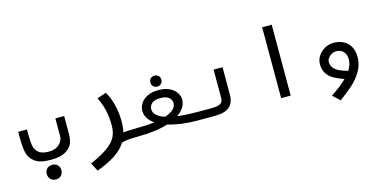

<svg xmlns="http://www.w3.org/2000/svg" viewBox="-86 -1199 3772 1896"><g transform="rotate(-15 1800.0 -251.0)"><path d="M60.5 -291V-351H150V-289.5Q150 -224.5 158 -182.8Q166 -141 199 -112.2Q232 -83.5 301 -83.5Q355 -83.5 388 -104Q421 -124.5 435 -151Q449 -177.5 449 -197V-384H539V-197Q539 -153.5 525.2 -111.5Q511.5 -69.5 458.5 -34.8Q405.5 0 300 0Q190 0 138 -39.8Q86 -79.5 73.2 -138Q60.5 -196.5 60.5 -291ZM225 125Q225 92 245.5 71.2Q266 50.5 299.5 50.5Q332.5 50.5 353.5 71.2Q374.5 92 374.5 125Q374.5 158 353.5 179Q332.5 200 299.5 200Q266.5 200 245.8 179Q225 158 225 125Z M969 -172.5Q969 -256 952.8 -328.5Q936.5 -401 902 -468L995.5 -499Q1033.5 -437.5 1053.5 -355Q1073.5 -272.5 1073.5 -187.5Q1073.5 -126.5 1061.5 -77Q1119 -83 1201.5 -83V0Q1140 0 1096.5 3.8Q1053 7.5 1023 17.5Q983 81.5 909.5 130Q836 178.5 719 222.5L675 137.5Q792 86.5 855.5 40Q919 -6.5 944 -56.2Q969 -106 969 -172.5Z M1383 -93.5Q1297.5 -152 1297.5 -233.5Q1297.5 -270.5 1319.5 -306.8Q1341.5 -343 1387.8 -367Q1434 -391 1503 -391Q1572 -391 1618.8 -367Q1665.5 -343 1687.2 -307.2Q1709 -271.5 1707.5 -236Q1705.5 -194 1682 -158.2Q1658.5 -122.5 1616 -94Q1695 -83 1801.5 -83V0Q1716 0 1639.2 -10.2Q1562.5 -20.5 1499.5 -40Q1437 -20 1360.2 -10Q1283.5 0 1198.5 0V-83Q1303 -83 1383 -93.5ZM1500 -119Q1556.5 -137.5 1586 -165Q1615.5 -192.5 1615.5 -228.5Q1615.5 -263 1587.8 -286.2Q1560 -309.5 1501.5 -309.5Q1441.5 -309.5 1414.2 -285.2Q1387 -261 1387 -224.5Q1387 -190.5 1416 -163.8Q1445 -137 1500 -119ZM1447.5 -483Q1447.5 -508 1462.8 -523.5Q1478 -539 1502.5 -539Q1527.5 -539 1543.5 -523.2Q1559.5 -507.5 1559.5 -483Q1559.5 -458.5 1543.5 -442.8Q1527.5 -427 1502.5 -427Q1478 -427 1462.8 -442.5Q1447.5 -458 1447.5 -483Z M1800 -82H1964Q2008 -82 2033.8 -89.2Q2059.5 -96.5 2071.2 -112.8Q2083 -129 2083 -157.5V-445H2174.5V-164.5Q2174.5 -82.5 2127.8 -41.2Q2081 0 1975.5 0H1800Z M2752 -725V0H2654.5V-725Z M3295 -394Q3348.5 -394 3392.5 -372.5Q3436.5 -351 3462.8 -307Q3489 -263 3489 -197.5Q3489 -119 3448 -51.2Q3407 16.5 3350.8 66.8Q3294.5 117 3217 173L3145.5 106Q3246 41 3307.5 -20.5Q3244 -43 3202.5 -66.5Q3161 -90 3136 -128.5Q3111 -167 3111 -225Q3111 -269.5 3136.5 -308.5Q3162 -347.5 3204.2 -370.8Q3246.5 -394 3295 -394ZM3364 -89Q3399.5 -145.5 3399.5 -196.5Q3399.5 -231 3386.2 -256Q3373 -281 3350.5 -293.8Q3328 -306.5 3300 -306.5Q3273.5 -306.5 3250.8 -294Q3228 -281.5 3214.8 -262.2Q3201.5 -243 3201.5 -223Q3201.5 -186.5 3222 -161.2Q3242.5 -136 3277.2 -119.8Q3312 -103.5 3364 -89Z"/></g></svg>

Font: JuliaMono Medium
Style: Italic
Weight: 500
Italic angle: -9°
Monospace: yes
Designer: cormullion
Foundry: corm
Version: Version 0.054; ttfautohint (v1.8.4)